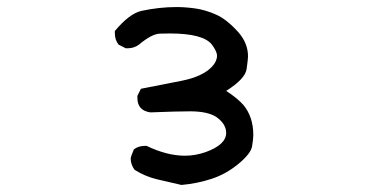

<svg xmlns="http://www.w3.org/2000/svg" viewBox="-20 -517 1040 545"><path d="M495 8Q460 0 426 -8Q392 -16 362 -35Q351 -50 351 -67Q351 -72 360 -93Q373 -103 392 -103H396Q454 -75 505 -75Q534 -75 563 -85Q622 -106 622 -140Q622 -165 594 -185Q569 -201 520 -201Q482 -201 407 -198Q370 -203 370 -239V-245L380 -265Q438 -276 497 -288Q556 -300 582 -328Q596 -343 596 -359Q596 -371 581 -391Q556 -422 462 -422Q457 -422 434 -421.5Q411 -421 374 -390Q360 -380 343 -380H337L317 -390Q306 -403 306 -423V-429Q347 -478 381 -486Q432 -497 481 -497Q506 -497 534.5 -493Q563 -489 593.5 -475.5Q624 -462 657 -425Q684 -394 684 -357Q684 -349 680 -321Q676 -293 622 -259Q653 -239 671 -219Q699 -185 699 -134Q699 -122 695.5 -101.5Q692 -81 657 -52Q622 -23 581 -9.5Q540 4 495 8Z"/></svg>

Font: Xiaolai SC
Style: Regular
Weight: 400
Designer: Nozomi Seto 瀬戸のぞみ
Version: Version 3.11;December 4, 2020;FontCreator 13.0.0.2613 64-bit